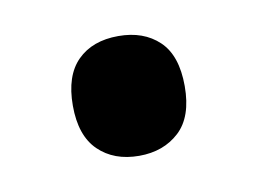

<svg xmlns="http://www.w3.org/2000/svg" viewBox="-34 -185 322 240"><g transform="rotate(-10 126.5 -65.0)"><path d="M56 -65Q56 -103 75 -122Q94 -141 127 -141Q159 -141 178.5 -122.5Q198 -104 198 -65Q198 -26 178 -7.5Q158 11 127 11Q95 11 75.5 -8Q56 -27 56 -65Z"/></g></svg>

Font: Noto Sans Thai Looped Condensed SemiBold
Style: Regular
Weight: 600
Width: 3
Designer: Sasikarn Vongin, Ben Mitchell
Foundry: The Fontpad Ltd
Version: Version 1.001; ttfautohint (v1.8.4.7-5d5b)